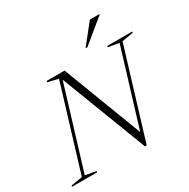

<svg xmlns="http://www.w3.org/2000/svg" viewBox="-237 -1103 1279 1297"><g transform="rotate(-30 403.0 -454.0)"><path d="M554.5 -71.5 537 -55.5 728 -681 643 -696 646 -705H841.5L839 -696L751 -681L540.5 10H527L265.5 -671.5L277.5 -681L77 -24L162 -9L159 0H-36.5L-34 -9L54 -24L252.5 -676L170.5 -696L173.5 -705H312.5ZM510.5 -764.5 633 -918H707.5L706.5 -913.5L525 -764.5Z"/></g></svg>

Font: Newsreader 60pt Light
Style: Italic
Weight: 300
Italic angle: -17°
Designer: Hugues Gentile
Foundry: Production Type
Version: Version 1.003